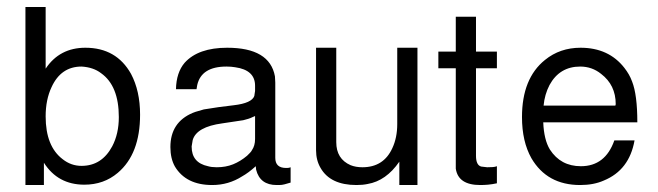

<svg xmlns="http://www.w3.org/2000/svg" viewBox="-20 -547 1889 551"><path d="M53 -527H111V-350Q151 -410 225 -410Q314 -410 356 -335Q382 -286 382 -218Q382 -105 318 -51Q278 -17 222 -17Q146 -17 106 -80V-16H53ZM214 -356Q155 -356 128 -297Q111 -261 111 -213Q111 -127 160 -90Q184 -71 214 -71Q272 -71 302 -127Q321 -163 321 -211Q321 -301 270 -337Q248 -354 214 -356Z M814 -67V-23Q804 -20 796.5 -18Q789 -16 781 -16H774Q726 -16 715 -60L714 -70Q693 -51 675 -41Q636 -16 589 -16Q514 -16 482 -69Q469 -92 469 -125Q469 -196 533 -223L541 -226L565 -233L578 -235Q589 -237 607 -239.5Q625 -242 651 -245Q703 -251 710 -272V-273L712 -286V-301Q712 -346 655 -354Q649 -355 643 -355.5Q637 -356 630 -356Q558 -356 546 -303L544 -291H485Q486 -339 510 -367Q549 -410 632 -410Q754 -410 769 -328Q769 -324 769.5 -319.5Q770 -315 770 -310V-94Q770 -65 801 -65H803Q808 -65 811 -66ZM712 -214 705 -211Q699 -208 692.5 -206Q686 -204 678 -202L618 -193Q544 -183 533 -145L530 -127V-126Q530 -80 577 -70Q587 -67 602 -67Q628 -67 649 -75.5Q670 -84 689 -100Q694 -105 697.5 -108.5Q701 -112 703 -116Q712 -129 712 -148Z M1178 -16H1126V-83Q1088 -28 1035 -19Q1021 -16 1003 -16Q928 -16 900 -65Q887 -87 887 -116V-410H945V-139Q945 -91 986 -73Q1001 -67 1020 -67Q1081 -67 1106 -122Q1120 -152 1120 -191V-410H1178Z M1406 -399V-351H1346V-100Q1346 -73 1361 -69L1378 -67Q1387 -67 1394 -67.5Q1401 -68 1406 -70V-21Q1392 -18 1380.5 -17Q1369 -16 1358 -16Q1295 -16 1288 -63V-74V-351H1238V-399H1288V-499H1346V-399Z M1539 -196Q1541 -146 1558 -118Q1589 -70 1647 -70Q1717 -70 1743 -144H1801Q1786 -59 1713 -29Q1684 -16 1645 -16Q1550 -16 1505 -93Q1478 -141 1478 -211Q1478 -322 1544 -375Q1587 -410 1646 -410Q1727 -410 1772 -352Q1779 -343 1784.5 -333.5Q1790 -324 1794 -313Q1809 -275 1809 -196ZM1746 -244 1747 -248Q1747 -303 1705 -335Q1679 -356 1645 -356Q1586 -356 1557 -303Q1543 -276 1540 -244Z"/></svg>

Font: Ekushey Sumon
Style: Regular
Weight: 400
Designer: Al Mamun Sumon
Foundry: Al Mamun Sumon
Version: Version 1.0